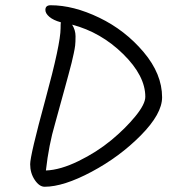

<svg xmlns="http://www.w3.org/2000/svg" viewBox="-20 -727 673 732"><path d="M173 -707Q260 -707 358.5 -659.5Q457 -612 527.5 -528.5Q598 -445 598 -356Q598 -293 517 -211Q436 -129 329 -72Q222 -15 150 -15Q130 -15 112.5 -41Q95 -67 95 -101Q95 -135 153 -347.5Q211 -560 211 -619Q211 -637 212 -642Q183 -650 168 -663Q153 -676 153 -689Q153 -707 173 -707ZM534 -358Q534 -438 449.5 -521Q365 -604 255 -633Q268 -612 268 -589Q268 -566 266.5 -553.5Q265 -541 261 -522.5Q257 -504 253 -487.5Q249 -471 241 -442Q233 -413 227 -390.5Q221 -368 209.5 -327Q198 -286 190 -256Q166 -175 155 -77Q210 -79 279.5 -113Q349 -147 403.5 -192Q458 -237 496 -283.5Q534 -330 534 -358Z"/></svg>

Font: Kalam Light
Style: Regular
Weight: 300
Version: Version 2.001;PS 1.0;hotconv 1.0.79;makeotf.lib2.5.61930; tt